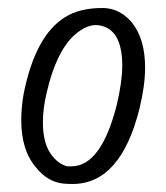

<svg xmlns="http://www.w3.org/2000/svg" viewBox="-20 -456 415 479"><path d="M328 -185Q281 3 161 3Q147 3 138 2Q99 -2 70 -38Q33 -81 33 -156Q33 -188 39 -222Q68 -367 142 -413Q180 -437 240 -436Q280 -434 309 -400Q342 -359 342 -287Q342 -243 328 -185ZM271 -193Q285 -252 285 -292Q285 -385 226 -393Q198 -397 165 -368Q120 -326 97 -227Q87 -186 87 -151Q87 -94 112 -65Q128 -46 148 -41H158Q232 -41 271 -193Z"/></svg>

Font: GFS Baskerville
Style: Regular
Weight: 400
Designer: George Matthiopoulos
Foundry: George Matthiopoulos
Version: Version 1.0